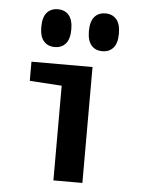

<svg xmlns="http://www.w3.org/2000/svg" viewBox="-49 -683 536 722"><g transform="rotate(5 219.0 -321.5)"><path d="M179.7 -357.4 58.6 -365.2V-437.5H289.1V0H179.7ZM84 -571.3Q84 -607.4 99.1 -625Q114.3 -642.6 140.6 -642.6Q167 -642.6 182.1 -625Q197.3 -607.4 197.3 -571.3Q197.3 -535.2 182.1 -517.6Q167 -500 140.6 -500Q114.3 -500 99.1 -517.6Q84 -535.2 84 -571.3ZM263.7 -571.3Q263.7 -607.4 278.8 -625Q293.9 -642.6 320.3 -642.6Q346.7 -642.6 361.8 -625Q377 -607.4 377 -571.3Q377 -535.2 361.8 -517.6Q346.7 -500 320.3 -500Q293.9 -500 278.8 -517.6Q263.7 -535.2 263.7 -571.3Z"/></g></svg>

Font: Sudo
Style: Bold
Weight: 700
Monospace: yes
Designer: Jens Kutilek
Foundry: Jens Kutilek
Version: Version 0.040